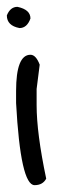

<svg xmlns="http://www.w3.org/2000/svg" viewBox="-20 -541 187 561"><path d="M31 -521Q69 -513 69 -487Q59 -459 37 -459Q0 -466 0 -496Q10 -521 31 -521ZM69 -381Q85 -381 96 -352L87 -281V-234Q87 -152 115 -19Q105 0 81 0Q40 0 27 -240V-275Q27 -381 69 -381Z"/></svg>

Font: Just Me Again Down Here
Style: Regular
Weight: 400
Designer: Kimberly Geswein
Foundry: Kimberly Geswein
Version: Version 1.002 2007